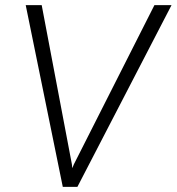

<svg xmlns="http://www.w3.org/2000/svg" viewBox="-20 -731 691 751"><path d="M650.9 -710.9 282.7 0H225.6L80.6 -710.9H143.1L261.2 -88.4L262.7 -73.2L269 -88.4L584 -710.9Z"/></svg>

Font: Mardoto Light
Style: Italic
Weight: 300
Italic angle: -12°
Designer: Christian Robertson, Vahan Hovhannisyan
Foundry: Google
Version: Version 1.000